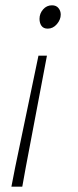

<svg xmlns="http://www.w3.org/2000/svg" viewBox="-20 -512 293 724"><path d="M23 192 37 120 125 -302H157L77 120L64 192ZM160 -404Q144 -404 136.5 -414.5Q129 -425 129 -441Q129 -461 142.5 -476.5Q156 -492 176 -492Q192 -492 200.5 -481.5Q209 -471 209 -457Q209 -438 194.5 -421Q180 -404 160 -404Z"/></svg>

Font: TypoPRO Source Sans Pro
Style: Italic
Weight: 300
Italic angle: -11°
Designer: Paul D. Hunt
Foundry: Adobe Systems Incorporated
Version: Version 1.075;PS 2.000;hotconv 1.0.86;makeotf.lib2.5.63406